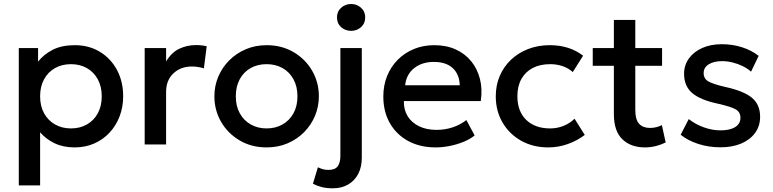

<svg xmlns="http://www.w3.org/2000/svg" viewBox="-20 -742 3971 986"><path d="M76.5 210V-495H175.5V-425.5Q205 -463 251 -486.5Q297 -510 364.5 -510Q437 -510 493.2 -475.8Q549.5 -441.5 581 -382.2Q612.5 -323 612.5 -247.5Q612.5 -193 594.5 -145.2Q576.5 -97.5 543.2 -61.5Q510 -25.5 464.2 -5.2Q418.5 15 363 15Q305 15 261 -6Q217 -27 186 -62.5V210ZM344.5 -82.5Q390.5 -82.5 426.2 -102.8Q462 -123 482.2 -160Q502.5 -197 502.5 -247.5Q502.5 -298 482 -335.2Q461.5 -372.5 425.8 -392.5Q390 -412.5 344.5 -412.5Q298.5 -412.5 262.8 -392.5Q227 -372.5 206.5 -335.2Q186 -298 186 -247.5Q186 -197 206.5 -160Q227 -123 262.8 -102.8Q298.5 -82.5 344.5 -82.5Z M723 0V-495H833V-426.5Q861 -473 901 -491.8Q941 -510.5 987 -510.5Q1002 -510.5 1015.5 -509Q1029 -507.5 1041.5 -504.5L1027 -391Q1012 -395.5 996.5 -398Q981 -400.5 965.5 -400.5Q908 -400.5 870.5 -365.2Q833 -330 833 -269.5V0Z M1349 15Q1271.5 15 1210.8 -20.8Q1150 -56.5 1115.5 -116.2Q1081 -176 1081 -247.5Q1081 -300.5 1100.8 -347.8Q1120.5 -395 1156.8 -431.5Q1193 -468 1242 -489Q1291 -510 1349.5 -510Q1427 -510 1487.8 -474.2Q1548.5 -438.5 1583 -378.8Q1617.5 -319 1617.5 -247.5Q1617.5 -195 1597.8 -147.5Q1578 -100 1542 -63.5Q1506 -27 1457 -6Q1408 15 1349 15ZM1349 -82.5Q1395 -82.5 1430.8 -102.8Q1466.5 -123 1487 -160Q1507.5 -197 1507.5 -247.5Q1507.5 -298 1487 -335.2Q1466.5 -372.5 1430.8 -392.5Q1395 -412.5 1349 -412.5Q1303 -412.5 1267.2 -392.5Q1231.5 -372.5 1211.2 -335.2Q1191 -298 1191 -247.5Q1191 -197 1211.5 -160Q1232 -123 1267.8 -102.8Q1303.5 -82.5 1349 -82.5Z M1689.5 225Q1657 225 1632.5 218.8Q1608 212.5 1587 201.5L1612.5 117Q1625 123 1637.5 126.8Q1650 130.5 1667.5 130.5Q1700.5 130.5 1714.2 112Q1728 93.5 1728 57V-495H1838V67.5Q1838 115.5 1819.8 150.8Q1801.5 186 1768 205.5Q1734.5 225 1689.5 225ZM1783 -583.5Q1753.5 -583.5 1732 -602.5Q1710.5 -621.5 1710.5 -652.5Q1710.5 -683 1732 -702.2Q1753.5 -721.5 1783 -721.5Q1812.5 -721.5 1834 -702.2Q1855.5 -683 1855.5 -652.5Q1855.5 -621.5 1834 -602.5Q1812.5 -583.5 1783 -583.5Z M2217 15Q2137 15 2076.5 -17.8Q2016 -50.5 1982.2 -109.5Q1948.5 -168.5 1948.5 -246.5Q1948.5 -303.5 1968 -351.8Q1987.5 -400 2023 -435.5Q2058.5 -471 2106.2 -490.5Q2154 -510 2210.5 -510Q2272 -510 2320 -488.2Q2368 -466.5 2399.8 -427.5Q2431.5 -388.5 2444.8 -336.2Q2458 -284 2449 -223H2054Q2053 -178.5 2073.5 -145.2Q2094 -112 2132.2 -93.5Q2170.5 -75 2222.5 -75Q2264.5 -75 2303.8 -87.8Q2343 -100.5 2375 -125.5L2417.5 -46.5Q2393.5 -27 2359.5 -13.2Q2325.5 0.5 2288.5 7.8Q2251.5 15 2217 15ZM2060.5 -304H2341Q2339.5 -360 2305.2 -392Q2271 -424 2208 -424Q2147 -424 2106.8 -392Q2066.5 -360 2060.5 -304Z M2795.5 15Q2717.5 15 2656.5 -19.2Q2595.5 -53.5 2560.8 -112.8Q2526 -172 2526 -247.5Q2526 -304.5 2546.5 -352.2Q2567 -400 2604.5 -435.5Q2642 -471 2692.8 -490.5Q2743.5 -510 2803 -510Q2853 -510 2895.8 -496.8Q2938.5 -483.5 2974.5 -456L2921.5 -372Q2898.5 -392.5 2868.8 -402.5Q2839 -412.5 2805.5 -412.5Q2753.5 -412.5 2716 -393Q2678.5 -373.5 2657.8 -336.8Q2637 -300 2637 -248Q2637 -170.5 2682.2 -126.5Q2727.5 -82.5 2805.5 -82.5Q2842.5 -82.5 2875.5 -96.2Q2908.5 -110 2930.5 -132.5L2983 -49Q2943.5 -19 2895 -2Q2846.5 15 2795.5 15Z M3292 15Q3219.5 15 3176 -27Q3132.5 -69 3132.5 -155.5V-639.5H3242.5V-495H3380V-404H3242.5V-179.5Q3242.5 -127.5 3262.2 -106.2Q3282 -85 3318 -85Q3335.5 -85 3351 -89Q3366.5 -93 3379 -99.5L3398.5 -10.5Q3377 0.5 3349.2 7.8Q3321.5 15 3292 15ZM3024 -404V-495H3147V-404Z M3680.5 14.5Q3619 14.5 3565.5 -3Q3512 -20.5 3475.5 -50L3517 -130.5Q3551.5 -103.5 3594.8 -88Q3638 -72.5 3680 -72.5Q3728.5 -72.5 3755.5 -89.5Q3782.5 -106.5 3782.5 -137Q3782.5 -166 3759.2 -179.8Q3736 -193.5 3671 -208.5Q3577.5 -228 3535.2 -263.8Q3493 -299.5 3493 -363Q3493 -407.5 3517.8 -441.8Q3542.5 -476 3586 -495.5Q3629.5 -515 3686.5 -515Q3742 -515 3791 -499.2Q3840 -483.5 3876 -455L3837 -374Q3818.5 -390.5 3794 -402.5Q3769.5 -414.5 3742.2 -421.2Q3715 -428 3688 -428Q3646 -428 3619.8 -411.8Q3593.5 -395.5 3593.5 -367Q3593.5 -337.5 3618.5 -323.5Q3643.5 -309.5 3704.5 -295.5Q3800.5 -274.5 3842 -239.5Q3883.5 -204.5 3883.5 -142.5Q3883.5 -95 3858 -59.8Q3832.5 -24.5 3786.8 -5Q3741 14.5 3680.5 14.5Z"/></svg>

Font: Geologica Thin Roman
Style: Regular
Weight: 400
Version: Version 1.010;gftools[0.9.28]